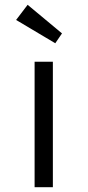

<svg xmlns="http://www.w3.org/2000/svg" viewBox="-20 -779 365 799"><path d="M124 0V-522H200V0ZM210 -599 47 -696 95 -759 238 -640Z"/></svg>

Font: Lexend Exa Light
Style: Regular
Weight: 300
Designer: Bonnie Shaver-Troup, Thomas Jockin
Foundry: Lexend
Version: Version 1.007